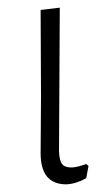

<svg xmlns="http://www.w3.org/2000/svg" viewBox="-20 -477 285 501"><path d="M153 4Q86 4 86 -77L87 -227L86 -451L136 -457L134 -82Q135 -58 142 -49Q149 -40 166 -40Q180 -40 205 -49L211 -44L205 -12Q178 3 153 4Z"/></svg>

Font: Alegreya Sans Light
Style: Regular
Weight: 300
Designer: Juan Pablo del Peral
Foundry: Huerta Tipografica
Version: Version 2.007